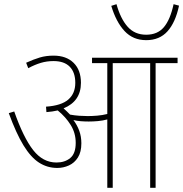

<svg xmlns="http://www.w3.org/2000/svg" viewBox="-20 -898 876 918"><path d="M369 -213Q369 -171 352.5 -145Q336 -119 309.5 -107Q283 -95 254 -95Q206 -95 166.5 -120.5Q127 -146 92 -203.5Q57 -261 22 -357L48 -365Q92 -240 138.5 -180.5Q185 -121 250 -121Q290 -121 316 -142.5Q342 -164 342 -215Q342 -262 318 -300.5Q294 -339 256 -370Q231 -364 202 -362L200 -388Q273 -393 306.5 -422Q340 -451 340 -502Q340 -552 313.5 -579Q287 -606 236 -606Q204 -606 175.5 -597.5Q147 -589 115 -572L105 -598Q140 -614 170 -623Q200 -632 236 -632Q297 -632 332 -597.5Q367 -563 367 -502Q367 -414 284 -380Q292 -373 300 -365Q308 -357 315 -350Q337 -346 359 -344.5Q381 -343 399 -343Q420 -343 444.5 -345Q469 -347 493 -353V-596H420V-622H829V-596H724V0H698V-596H519V0H493V-327Q471 -321 448 -319Q425 -317 404 -317Q385 -317 366 -318.5Q347 -320 331 -324Q349 -300 359 -272.5Q369 -245 369 -213ZM836 -871Q819 -791 781 -748.5Q743 -706 679 -706Q616 -706 575.5 -749.5Q535 -793 512 -870L537 -878Q556 -809 590 -770.5Q624 -732 679 -732Q733 -732 763.5 -768Q794 -804 810 -878Z"/></svg>

Font: Noto Sans SemiCondensed Thin
Style: Italic
Weight: 100
Width: 4
Italic angle: -12°
Designer: Monotype Design Team
Foundry: Monotype Imaging Inc.
Version: Version 2.013; ttfautohint (v1.8.4.7-5d5b)